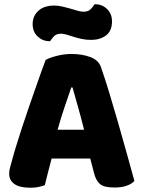

<svg xmlns="http://www.w3.org/2000/svg" viewBox="-20 -869 667 900"><path d="M403 -126H222Q212 -90 204.5 -59Q197 -28 190 -1Q176 4 160.5 7.5Q145 11 123 11Q72 11 47.5 -6.5Q23 -24 23 -55Q23 -69 27 -83Q31 -97 36 -116Q43 -143 55.5 -183.5Q68 -224 83 -270.5Q98 -317 115 -365.5Q132 -414 147 -457.5Q162 -501 174.5 -535.5Q187 -570 194 -588Q211 -598 245.5 -607Q280 -616 315 -616Q365 -616 403.5 -601.5Q442 -587 453 -555Q471 -504 492 -435Q513 -366 534 -292.5Q555 -219 575 -147.5Q595 -76 610 -21Q598 -7 574 1.5Q550 10 517 10Q468 10 449 -6Q430 -22 421 -57ZM314 -459Q300 -418 283 -368Q266 -318 250 -261H374Q360 -318 345.5 -368.5Q331 -419 320 -459ZM231 -843Q252 -843 272 -838.5Q292 -834 310.5 -828.5Q329 -823 344.5 -818.5Q360 -814 372 -814Q394 -814 406 -827Q418 -840 423 -849H427Q459 -849 482 -826.5Q505 -804 505 -769Q505 -724 477 -703Q449 -682 407 -682Q383 -682 362.5 -686.5Q342 -691 325 -696.5Q308 -702 293 -706.5Q278 -711 266 -711Q244 -711 232.5 -698.5Q221 -686 215 -676H211Q180 -676 156.5 -698Q133 -720 133 -756Q133 -778 141.5 -794.5Q150 -811 164 -822Q178 -833 195.5 -838Q213 -843 231 -843Z"/></svg>

Font: Baloo Chettan 2 ExtraBold
Style: Regular
Weight: 800
Designer: Maithili Shingre, Unnati Kotecha and Ek Type
Foundry: Ek Type
Version: Version 1.640;hotconv 1.0.111;makeotfexe 2.5.65597; ttfautoh